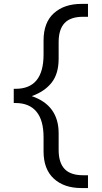

<svg xmlns="http://www.w3.org/2000/svg" viewBox="-20 -762 517 975"><path d="M393.1 192.9Q305.2 192.9 253.2 145Q201.2 97.2 201.2 6.8V-64.9Q201.2 -151.9 164.8 -195.3Q128.4 -238.8 59.1 -238.8H49.8V-311H59.1Q201.2 -311 201.2 -484.9V-556.2Q201.2 -647.9 253.7 -695.1Q306.2 -742.2 393.1 -742.2H426.8V-676.8H401.9Q337.9 -676.8 307.9 -644.8Q277.8 -612.8 277.8 -547.9V-463.9Q277.8 -387.2 241.9 -342Q206.1 -296.9 141.1 -273.9Q277.8 -227.5 277.8 -85V-1Q277.8 64 307.9 95.9Q337.9 127.9 401.9 127.9H426.8V192.9Z"/></svg>

Font: ClearSansRegular
Style: Regular
Weight: 400
Foundry: Intel Corporation
Version: Version 1.00